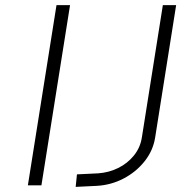

<svg xmlns="http://www.w3.org/2000/svg" viewBox="-20 -725 764 751"><path d="M89 0 201 -705H254L142 0ZM276 6 281 -43 364 -47Q406 -50 442.5 -68Q479 -86 504 -117Q529 -148 535 -188L617 -705H669L587 -188Q579 -136 545.5 -94Q512 -52 463 -26.5Q414 -1 358 2Z"/></svg>

Font: Nunito Sans 7pt SemiExpanded ExtraLight
Style: Italic
Weight: 250
Width: 6
Italic angle: -9°
Designer: Vernon Adams
Foundry: Vernon Adams
Version: Version 3.101;gftools[0.9.27]